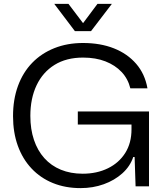

<svg xmlns="http://www.w3.org/2000/svg" viewBox="-20 -958 850 987"><path d="M394 9Q316 9 252 -17Q188 -43 142 -92Q96 -141 71.5 -209Q47 -277 47 -361Q47 -447 72.5 -516.5Q98 -586 145.5 -635Q193 -684 259.5 -710.5Q326 -737 407 -737Q496 -737 565.5 -709.5Q635 -682 680 -630Q725 -578 738 -504H650Q638 -553 605 -588Q572 -623 522 -642.5Q472 -662 407 -662Q321 -662 260.5 -624.5Q200 -587 168 -519.5Q136 -452 136 -362Q136 -294 154.5 -239Q173 -184 208 -145Q243 -106 293 -85.5Q343 -65 405 -65Q478 -65 535 -93Q592 -121 624 -172Q656 -223 656 -293V-341L680 -318H380V-385H746V0H677L672 -151H665Q649 -103 609 -67Q569 -31 513.5 -11Q458 9 394 9ZM365 -798 259 -938H332L407 -839L481 -938H555L448 -798Z"/></svg>

Font: Mona Sans ExtraLight
Style: Regular
Weight: 400
Version: Version 2.000